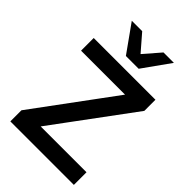

<svg xmlns="http://www.w3.org/2000/svg" viewBox="-272 -1044 1148 1148"><g transform="rotate(45 302.5 -469.5)"><path d="M47 0V-94L449 -639V-598H47V-705H569V-611L167 -67V-107H584V0ZM259 -765 135 -939H223L313 -835L403 -939H491L367 -765Z"/></g></svg>

Font: Nunito Sans 12pt ExtraLight 12pt
Style: Bold
Weight: 700
Version: Version 3.101;gftools[0.9.27]